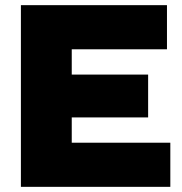

<svg xmlns="http://www.w3.org/2000/svg" viewBox="-20 -724 707 744"><path d="M61 0V-704H627V-533H258V-435H554V-269H258V-171H640V0Z"/></svg>

Font: Prodigy Sans ExtraBold
Style: Regular
Weight: 800
Designer: Wei Huang
Foundry: Wei Huang
Version: Version 1.003; ttfautohint (v1.8.3)